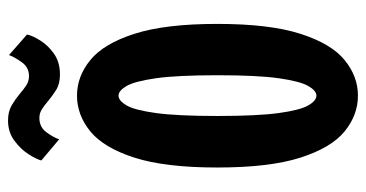

<svg xmlns="http://www.w3.org/2000/svg" viewBox="-242 -680 933 490"><g transform="rotate(-90 225.0 -435.5)"><path d="M225.5 11Q176 11 134.2 -23Q92.5 -57 67.2 -135.8Q42 -214.5 42 -348Q42 -481 67.2 -559.5Q92.5 -638 134.2 -672Q176 -706 225.5 -706Q274.5 -706 316.2 -672Q358 -638 383.2 -559.5Q408.5 -481 408.5 -348Q408.5 -214.5 383.2 -135.8Q358 -57 316.2 -23Q274.5 11 225.5 11ZM225.5 -95Q238 -95 250 -115.8Q262 -136.5 269.8 -191Q277.5 -245.5 277.5 -348Q277.5 -450 269.8 -504.5Q262 -559 250 -579.5Q238 -600 225.5 -600Q212.5 -600 200.5 -579.5Q188.5 -559 181 -504.5Q173.5 -450 173.5 -348Q173.5 -245.5 181 -191Q188.5 -136.5 200.5 -115.8Q212.5 -95 225.5 -95ZM279 -749.5Q255.5 -749.5 240 -759.2Q224.5 -769 212 -779.5Q201.5 -788.5 191.2 -795.2Q181 -802 168.5 -802Q145 -802 131.8 -783.8Q118.5 -765.5 114 -751.5L60 -797Q63 -809.5 76 -829.8Q89 -850 110.8 -866Q132.5 -882 162 -882Q185 -882 201 -872.5Q217 -863 230 -852Q241 -842.5 251.5 -835.5Q262 -828.5 275.5 -828.5Q297.5 -828.5 310.8 -847Q324 -865.5 329 -879.5L381.5 -833.5Q378.5 -819.5 366.2 -799.8Q354 -780 332.5 -764.8Q311 -749.5 279 -749.5Z"/></g></svg>

Font: Trispace Condensed SemiBold
Style: Regular
Weight: 600
Width: 3
Designer: Tyler Finck
Foundry: Etcetera Type Company
Version: Version 1.210; ttfautohint (v1.8.3)